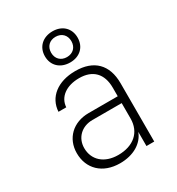

<svg xmlns="http://www.w3.org/2000/svg" viewBox="-193 -937 987 1069"><g transform="rotate(-30 300.0 -402.5)"><path d="M306 -615C368 -615 410 -655 410 -715C410 -775 368 -815 306 -815C243 -815 200 -775 200 -715C200 -655 243 -615 306 -615ZM305 -650C266 -650 240 -676 240 -715C240 -754 266 -780 305 -780C344 -780 370 -754 370 -715C370 -676 344 -650 305 -650ZM266 10C352 10 417 -29 440 -91V0H490V-375C490 -494 424 -560 305 -560C191 -560 116 -500 111 -410H161C165 -473 220 -515 304 -515C391 -515 440 -465 440 -375V-320H253C152 -320 84 -253 84 -159C84 -60 153 10 266 10ZM280 -35C190 -35 134 -87 134 -163C134 -228 182 -276 252 -276H440V-177C440 -89 378 -35 280 -35Z"/></g></svg>

Font: JetBrains Mono Thin
Style: Regular
Weight: 100
Monospace: yes
Designer: Philipp Nurullin, Konstantin Bulenkov
Foundry: JetBrains
Version: Version 2.305